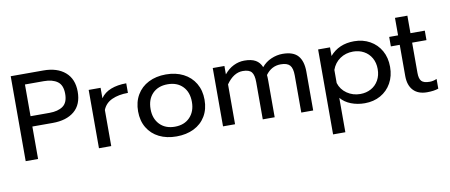

<svg xmlns="http://www.w3.org/2000/svg" viewBox="-76 -1018 3643 1556"><g transform="rotate(-10 1745.0 -240.0)"><path d="M65 -699H334Q447 -699 512.5 -642.5Q578 -586 578 -482Q578 -376 513 -321.5Q448 -267 334 -267H167V0H65ZM323 -352Q393 -352 434 -381Q475 -410 475 -482Q475 -554 434 -583.5Q393 -613 323 -613H167V-352Z M668 -480H766V-394Q796 -438 850.5 -459Q905 -480 977 -480V-401Q900 -401 845 -376Q790 -351 769 -297V0H668Z M1032 -239Q1032 -316 1066 -374Q1100 -432 1162 -463.5Q1224 -495 1305 -495Q1386 -495 1448 -463.5Q1510 -432 1544.5 -374Q1579 -316 1579 -239Q1579 -161 1544.5 -103.5Q1510 -46 1448 -15.5Q1386 15 1305 15Q1224 15 1162.5 -15.5Q1101 -46 1066.5 -103.5Q1032 -161 1032 -239ZM1475 -239Q1475 -320 1429 -367Q1383 -414 1305 -414Q1227 -414 1181 -367Q1135 -320 1135 -239Q1135 -161 1181 -113Q1227 -65 1305 -65Q1383 -65 1429 -113Q1475 -161 1475 -239Z M1689 -480H1785V-411Q1819 -453 1862 -474Q1905 -495 1951 -495Q2009 -495 2043 -475.5Q2077 -456 2093 -416Q2125 -455 2171.5 -475Q2218 -495 2265 -495Q2353 -495 2392 -450.5Q2431 -406 2431 -319V0H2333V-306Q2333 -365 2311 -389.5Q2289 -414 2236 -414Q2160 -414 2112 -348Q2114 -333 2114 -299V0H2016V-306Q2016 -365 1996 -389.5Q1976 -414 1924 -414Q1848 -414 1788 -328V0H1689Z M2556 -480H2654V-409Q2728 -495 2854 -495Q2926 -495 2983.5 -463Q3041 -431 3073.5 -373.5Q3106 -316 3106 -240Q3106 -165 3073.5 -107Q3041 -49 2984 -17Q2927 15 2854 15Q2794 15 2742 -5Q2690 -25 2657 -64V219H2556ZM3004 -240Q3004 -292 2981.5 -331.5Q2959 -371 2919.5 -392.5Q2880 -414 2831 -414Q2770 -414 2723.5 -382Q2677 -350 2657 -294V-186Q2674 -131 2722 -98Q2770 -65 2831 -65Q2880 -65 2919.5 -86.5Q2959 -108 2981.5 -148Q3004 -188 3004 -240Z M3214 -146V-402H3141V-480H3214V-624H3316V-480H3434V-402H3316V-153Q3316 -105 3334.5 -85Q3353 -65 3402 -65Q3431 -65 3460 -78V2Q3422 15 3366 15Q3293 15 3253.5 -27Q3214 -69 3214 -146Z"/></g></svg>

Font: Prompt
Style: Regular
Weight: 400
Designer: Katatrad Team
Foundry: CadsonDemak
Version: Version 1.001